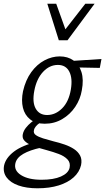

<svg xmlns="http://www.w3.org/2000/svg" viewBox="-77 -726 567 1035"><path d="M125 289Q66 289 23 274Q-20 259 -41 231Q-62 203 -55 166Q-46 125 -1.5 91Q43 57 131 36L144 70Q84 83 48.5 103.5Q13 124 6 154Q-3 193 36.5 218Q76 243 147 243Q212 243 251.5 225.5Q291 208 298 179Q304 151 286.5 133Q269 115 239.5 104Q210 93 177 84Q150 77 125.5 69.5Q101 62 81.5 52Q62 42 52 29Q42 16 46 -3Q50 -21 62.5 -37Q75 -53 91 -66Q107 -79 121 -88L154 -73Q146 -69 135.5 -62Q125 -55 116.5 -45Q108 -35 106 -24Q102 -8 116 2Q130 12 155.5 20Q181 28 212 36Q242 43 271 53Q300 63 322 77.5Q344 92 355 113Q366 134 360 164Q351 202 320 230Q289 258 239.5 273.5Q190 289 125 289ZM164 -59Q115 -59 85.5 -82.5Q56 -106 46.5 -145.5Q37 -185 47 -234Q61 -295 91.5 -337Q122 -379 162.5 -400.5Q203 -422 245 -422Q288 -422 318.5 -400.5Q349 -379 362 -338Q375 -297 364 -239Q356 -191 328.5 -150Q301 -109 258.5 -84Q216 -59 164 -59ZM177 -106Q222 -106 258 -142Q294 -178 305 -244Q315 -304 296.5 -340Q278 -376 235 -376Q190 -376 155 -338.5Q120 -301 108 -237Q96 -175 115.5 -140.5Q135 -106 177 -106ZM461 -360 310 -363 302 -397 470 -408ZM240 -509 260 -548 383 -706H433L287 -509ZM240 -509 178 -706H226L282 -550L287 -509Z"/></svg>

Font: Ysabeau Office
Style: Italic
Weight: 400
Italic angle: -12°
Designer: Christian Thalmann (Catharsis Fonts)
Version: Version 2.001;gftools[0.9.30]; featfreeze: tnum,lnum,ss02